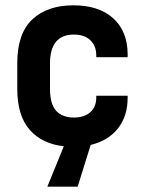

<svg xmlns="http://www.w3.org/2000/svg" viewBox="-20 -546 545 722"><path d="M342 -331V-337Q342 -374 319.5 -395Q297 -416 258 -416Q168 -416 168 -307V-213Q168 -154 191.5 -129Q215 -104 258 -104Q297 -104 319.5 -124Q342 -144 342 -180V-186H460V-179Q460 -109 423.5 -63Q387 -17 321 -1L272 156H158L220 4Q138 -5 91.5 -58Q45 -111 45 -212V-309Q45 -420 101.5 -473Q158 -526 256 -526Q352 -526 406 -477Q460 -428 460 -341V-331Z"/></svg>

Font: D-DIN
Style: DIN-Bold
Weight: 700
Designer: Charles Nix
Foundry: Datto Inc.
Version: Version 1.00